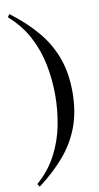

<svg xmlns="http://www.w3.org/2000/svg" viewBox="-99 -733 507 986"><g transform="rotate(-10 154.5 -240.0)"><path d="M25 210 15 195Q80 138 117 67.5Q154 -3 169.5 -81.5Q185 -160 185 -240Q185 -320 169.5 -398.5Q154 -477 117 -547.5Q80 -618 15 -675L25 -690Q105 -630 161 -564Q217 -498 246 -419Q275 -340 275 -240Q275 -140 246 -61Q217 18 161 84Q105 150 25 210Z"/></g></svg>

Font: El Messiri
Style: Regular
Weight: 400
Designer: Mohamed Gaber
Foundry: Kief Type Foundry
Version: Version 2.020